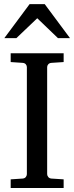

<svg xmlns="http://www.w3.org/2000/svg" viewBox="-20 -936 370 956"><path d="M33.2 0V-43L92.8 -46.9Q103.5 -47.9 108.6 -54.7Q113.8 -61.5 113.8 -68.8V-602.1Q113.8 -609.4 108.6 -615.7Q103.5 -622.1 92.8 -623L33.2 -627V-670.9H296.9V-627L235.8 -623Q225.6 -622.1 220.2 -615.7Q214.8 -609.4 214.8 -602.1V-68.8Q214.8 -61.5 220.2 -54.7Q225.6 -47.9 235.8 -46.9L296.9 -43V0ZM268.6 -746.1 165.5 -845.2 61.5 -746.1H1.5L127.4 -915.5H202.6L328.6 -746.1Z"/></svg>

Font: Charis SIL Am
Style: Regular
Weight: 400
Foundry: SIL International
Version: Version 5.000